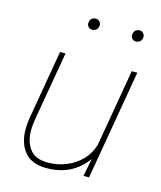

<svg xmlns="http://www.w3.org/2000/svg" viewBox="-110 -802 751 893"><g transform="rotate(15 265.5 -355.5)"><path d="M241.7 -721.2Q252.4 -721.2 259.8 -712.4Q267.1 -703.6 265.6 -693.4Q262.2 -667 235.4 -667Q224.6 -667 217.5 -675.5Q210.4 -684.1 211.9 -694.3Q215.3 -721.2 241.7 -721.2ZM452.6 -721.2Q463.4 -721.2 470.5 -712.4Q477.5 -703.6 476.1 -693.4Q472.7 -667 446.3 -667Q435.1 -667 428.2 -675.3Q421.4 -683.6 422.9 -694.3Q426.3 -721.2 452.6 -721.2ZM374 0 390.6 -85.4Q321.3 9.8 198.2 9.8Q126 9.8 91.8 -31.7Q57.6 -73.2 57.6 -141.6Q57.6 -166.5 62 -192.9L119.6 -528.3H146L87.9 -191.9Q83.5 -162.1 83.5 -143.1Q83.5 -86.4 110.4 -51.5Q137.2 -16.6 197.3 -16.6Q242.2 -16.6 284.2 -33.2Q326.2 -49.8 357.2 -81.5Q388.2 -113.3 400.9 -156.7L464.8 -528.3H491.7L400.9 0Z"/></g></svg>

Font: Mardoto Thin
Style: Italic
Weight: 250
Italic angle: -12°
Designer: Christian Robertson, Vahan Hovhannisyan
Foundry: Google
Version: Version 1.000